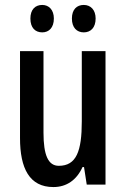

<svg xmlns="http://www.w3.org/2000/svg" viewBox="-20 -747 509 777"><path d="M103 -672C103 -634 123 -616 151 -616C178 -616 198 -635 198 -672C198 -707 178 -727 151 -727C123 -727 103 -709 103 -672ZM271 -672C271 -635 291 -616 319 -616C347 -616 367 -635 367 -672C367 -707 347 -727 319 -727C291 -727 271 -709 271 -672ZM407 -540H311V-256C311 -135 289 -76 218 -76C175 -76 156 -119 156 -210V-540H61V-188C61 -66 99 10 196 10C249 10 290 -18 314 -71H320L331 0H407Z"/></svg>

Font: Noto Sans Arabic UI XCn Md
Style: Regular
Weight: 500
Width: 2
Designer: Monotype Design Team, Nadine Chahine and Nizar Qandah
Foundry: Monotype Imaging Inc.
Version: Version 2.010